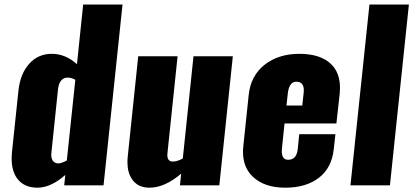

<svg xmlns="http://www.w3.org/2000/svg" viewBox="-20 -830 1852 860"><path d="M147.9 10.7C187.7 10.7 229.2 -8.3 272.5 -46.4L267.6 0H443.8L528.8 -809.6H352.5L324.7 -542.5C290.5 -573.4 252.9 -588.9 211.9 -588.9C170.9 -588.9 137 -573.9 110.4 -543.9C83.7 -514 67.7 -473.6 62.5 -422.9L34.2 -154.3C32.9 -142.3 32.2 -130.9 32.2 -120.1C32.2 -83.7 40 -54.4 55.7 -32.2C75.8 -3.6 106.6 10.7 147.9 10.7ZM240.2 -98.1C229.2 -98.5 221 -102.9 215.8 -111.3C211.6 -118.5 209.5 -126.8 209.5 -136.2C209.5 -138.5 209.6 -141 210 -143.6L240.2 -433.6C242.2 -448.6 246.7 -460.4 253.9 -469.2C261.1 -478 270.7 -482.4 282.7 -482.4C293.8 -482.4 305.3 -479.2 317.4 -472.7L279.3 -111.3C263.7 -102.5 250.7 -98.1 240.2 -98.1Z M649.4 10.7C695 10.7 742.4 -10.3 791.5 -52.2L786.1 0H962.4L1022.9 -578.1H846.7L798.8 -120.1C783.5 -111.7 769.5 -107.1 756.8 -106.4H754.4C737.8 -106.4 729.5 -116 729.5 -135.3C729.5 -137.9 729.7 -140.6 730 -143.6L775.4 -578.1H599.1L552.2 -128.9C551.3 -120.1 550.8 -111.7 550.8 -103.5C550.8 -72.9 557.6 -47.5 571.3 -27.3C588.5 -2 614.6 10.7 649.4 10.7Z M1257.8 10.7C1319.7 10.7 1369.9 -4.1 1408.4 -33.7C1447 -63.3 1469.2 -106.4 1475.1 -163.1L1482.4 -229H1320.3L1313.5 -161.1C1309.9 -129.9 1295.6 -114.3 1270.5 -114.3C1251.6 -114.3 1242.2 -127.4 1242.2 -153.8C1242.2 -158 1242.5 -162.8 1243.2 -168L1254.4 -276.9H1486.8L1501.5 -409.7C1502.4 -418.8 1502.9 -427.6 1502.9 -436C1502.9 -481.6 1489.6 -517.3 1462.9 -543C1431 -573.6 1383.6 -588.9 1320.8 -588.9C1258.3 -588.9 1206.3 -572.4 1164.8 -539.6C1123.3 -506.7 1099.6 -461.3 1093.8 -403.3L1069.8 -174.8C1068.8 -166 1068.4 -157.6 1068.4 -149.4C1068.4 -103.5 1083 -66.6 1112.3 -38.6C1146.8 -5.7 1195.3 10.7 1257.8 10.7ZM1263.2 -357.4 1269 -410.6C1272.9 -446.1 1285.6 -463.9 1307.1 -463.9C1329.6 -463.9 1340.8 -451.3 1340.8 -426.3C1340.8 -423 1340.7 -419.6 1340.3 -416L1334 -357.4Z M1549.8 0H1726.6L1811.5 -809.6H1634.8Z"/></svg>

Font: Oswald
Style: Heavy
Weight: 800
Designer: Vernon Adams
Foundry: Vernon Adams
Version: 3.0; ttfautohint (v0.95.6-bc232) -l 8 -r 50 -G 200 -x 0 -w "